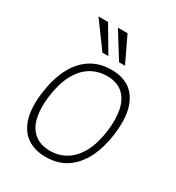

<svg xmlns="http://www.w3.org/2000/svg" viewBox="-176 -832 873 950"><g transform="rotate(30 261.0 -356.5)"><path d="M227.5 10Q165.5 10 122.5 -19Q79.5 -48 61.2 -107.2Q43 -166.5 55 -257Q65.5 -338 95.8 -398.8Q126 -459.5 176.5 -493.2Q227 -527 297.5 -527Q359 -527 401 -497.8Q443 -468.5 461 -408.8Q479 -349 467 -257Q456.5 -177 426.5 -117Q396.5 -57 347 -23.5Q297.5 10 227.5 10ZM232.5 -27Q282.5 -27 323.2 -52Q364 -77 391.8 -128Q419.5 -179 429.5 -257Q438.5 -326.5 427.2 -378.8Q416 -431 382.8 -460Q349.5 -489 292.5 -489Q241.5 -489 200.2 -464Q159 -439 131.2 -387.5Q103.5 -336 93 -257Q84 -188 95.5 -136.2Q107 -84.5 141 -55.8Q175 -27 232.5 -27ZM214 -577.5 107.5 -723H162L248 -577.5ZM309 -577.5 218.5 -723H273.5L343 -577.5Z"/></g></svg>

Font: Public Sans Thin
Style: Italic
Weight: 100
Italic angle: -8°
Designer: The Public Sans project authors (U.S. Web Design System). Libre Franklin designed by Pablo Impallari and Rodrigo Fuenzal
Version: Version 2.000